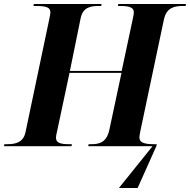

<svg xmlns="http://www.w3.org/2000/svg" viewBox="-44 -734 954 964"><path d="M553 210H647L741 0L743 -10H728C672 -10 656 -22 656 -44C656 -49 657 -60 662 -82L779 -636C792 -696 831 -704 875 -704H888L890 -714H550L548 -704H561C613 -704 628 -693 628 -671C628 -666 626 -654 622 -636L567 -378H307L361 -643C372 -696 409 -704 451 -704H464L466 -714H126L124 -704H137C195 -704 209 -694 209 -671C209 -667 207 -654 203 -636L84 -70C73 -18 33 -10 -9 -10H-22L-24 0H315L317 -10H304C255 -10 237 -18 237 -44C237 -49 239 -60 242 -72L305 -368H566L505 -82C491 -18 454 -10 414 -10H401L399 0H722Z"/></svg>

Font: Noto Serif Display
Style: Bold Italic
Weight: 700
Italic angle: -12°
Designer: Monotype Design Team
Foundry: Monotype Imaging Inc.
Version: Version 2.009